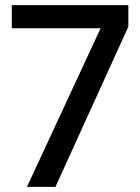

<svg xmlns="http://www.w3.org/2000/svg" viewBox="-20 -728 545 748"><path d="M26 -618H372L85 0H196L480 -624V-708H26Z"/></svg>

Font: UULA Sans Medium
Style: Regular
Weight: 500
Designer: Mohamed Gaber, Laura Garcia Mut
Foundry: Kief Type Foundry
Version: Version 3.006;hotconv 1.0.109;makeotfexe 2.5.65596